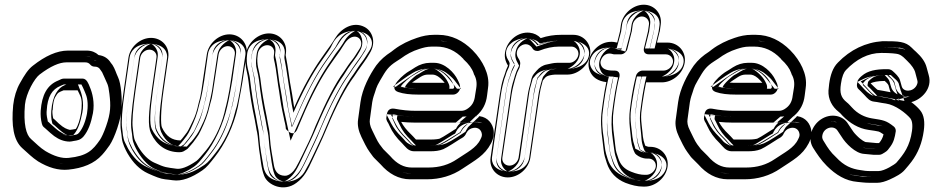

<svg xmlns="http://www.w3.org/2000/svg" viewBox="-20 -701 3971 816"><path d="M331 -367H252C248 -367 244 -366 241 -365L228 -359C180 -340 158 -297 153 -231C152 -212 153 -195 158 -175C161 -162 168 -160 174 -154L194 -136C216 -116 237 -105 258 -101C274 -98 280 -99 294 -102C307 -104 321 -105 335 -121C355 -145 367 -178 375 -220C383 -265 373 -306 361 -333C357 -343 349 -367 331 -367ZM310 -317C314 -308 318 -302 322 -292C336 -261 321 -179 302 -153C298 -152 280 -149 277 -149C265 -152 252 -156 230 -176L211 -194C209 -196 208 -196 206 -198C203 -212 202 -225 203 -232C203 -233 204 -233 204 -234C205 -262 210 -280 214 -287C227 -310 229 -308 250 -317ZM380 -418C394 -418 401 -414 407 -404L414 -394C418 -386 421 -379 424 -372C435 -345 440 -346 445 -302C451 -252 451 -222 431 -165C421 -136 411 -116 405 -107C374 -62 350 -38 272 -30C243 -27 210 -37 173 -59C149 -74 135 -90 112 -110C91 -128 79 -174 86 -256C91 -306 127 -368 148 -384C195 -420 233 -436 262 -436H342C352 -436 358 -433 364 -426C368 -421 375 -418 380 -418ZM399 -467C386 -479 369 -486 349 -486H269C222 -486 172 -463 120 -422C99 -406 84 -382 65 -348C50 -322 40 -289 36 -254C28 -168 37 -105 75 -71C100 -49 116 -32 142 -15C185 11 227 24 270 20C332 14 381 -6 414 -43C426 -56 436 -70 446 -84C467 -115 494 -192 497 -240C499 -280 495 -345 482 -372C473 -391 469 -408 458 -425L451 -434C440 -452 423 -464 399 -467ZM329 -342C332 -338 335 -331 338 -323C348 -300 358 -263 351 -225C344 -185 332 -156 316 -137C309 -129 306 -129 289 -126C274 -123 274 -123 262 -125C247 -128 230 -137 210 -155L190 -173C186 -177 183 -179 183 -179C183 -179 182 -180 182 -181C178 -199 177 -212 178 -229C182 -291 201 -321 237 -336L251 -342H252ZM326 -342 333 -328C338 -318 340 -311 344 -302C364 -257 346 -173 322 -139L317 -132L309 -129C301 -127 288 -124 278 -124H274L271 -125C258 -128 239 -135 214 -157L194 -175L189 -180L183 -185L182 -192C178 -209 177 -221 179 -236C181 -266 185 -286 193 -300C207 -325 223 -332 240 -340L245 -342ZM382 -443C376 -449 374 -452 368 -455C360 -459 350 -461 342 -461H262C224 -461 181 -442 132 -404C102 -381 67 -317 61 -259C53 -176 63 -119 95 -91C117 -72 133 -55 160 -37C200 -13 237 -1 274 -5C358 -14 393 -45 426 -93C435 -106 443 -127 454 -157C475 -217 475 -254 469 -305C464 -350 456 -359 447 -381C444 -389 441 -397 436 -406L435 -407L429 -417C424 -425 421 -429 414 -434C404 -441 390 -443 382 -443ZM396 -442C414 -439 422 -433 430 -421L437 -411C446 -398 449 -383 459 -361C468 -343 474 -279 472 -242C470 -201 442 -123 425 -98C416 -85 406 -72 395 -60C368 -29 325 -11 267 -5C231 -1 195 -13 155 -37C131 -53 118 -67 92 -90C64 -114 52 -166 60 -251C63 -283 74 -313 87 -336C106 -370 120 -390 136 -402C186 -441 231 -461 269 -461H349C363 -461 374 -456 382 -449L388 -444ZM311 -342H262L255 -339C227 -328 203 -295 198 -230C197 -212 197 -197 202 -178C203 -175 204 -174 204 -174C204 -174 207 -172 212 -168L232 -150C252 -132 269 -125 272 -124C273 -124 277 -125 280 -126C286 -127 290 -127 291 -127C292 -127 293 -129 295 -131C312 -151 322 -182 330 -223C338 -264 328 -303 317 -327C315 -332 314 -337 311 -342ZM344 -342H235L223 -337C207 -330 184 -318 171 -295C164 -283 161 -265 159 -235V-234C158 -224 158 -211 161 -195L162 -190L167 -185L172 -180L192 -162C217 -140 242 -131 257 -127L267 -124H279C301 -124 307 -127 322 -131L337 -135L343 -144C367 -178 383 -257 365 -298C361 -307 359 -314 354 -324ZM400 -441C388 -452 366 -461 342 -461H262C205 -461 159 -436 111 -399C80 -375 47 -313 41 -258C33 -175 42 -125 74 -97C96 -78 110 -61 139 -42C179 -17 226 1 280 -5C379 -16 416 -52 447 -98C455 -110 465 -130 475 -160C496 -219 495 -254 489 -304C484 -348 478 -353 468 -377C465 -385 462 -392 457 -401L456 -402L450 -412C443 -423 428 -436 400 -441ZM388 -443C392 -442 400 -441 409 -426L415 -416C424 -402 429 -386 439 -366C449 -346 454 -279 452 -241C449 -197 421 -119 403 -93C394 -80 384 -66 373 -54C346 -23 309 -10 261 -5C241 -3 214 -8 175 -32C153 -46 139 -61 113 -84C85 -108 73 -167 81 -252C84 -285 95 -316 108 -340C127 -374 143 -397 157 -408C208 -448 249 -461 269 -461H349C349 -461 354 -460 360 -454L370 -446Z M645 -456 625 -317C612 -224 607 -166 622 -134C646 -83 687 -54 743 -54C758 -54 763 -60 772 -65C776 -67 780 -71 782 -74C788 -81 794 -87 801 -96L814 -114C821 -123 827 -133 833 -146C850 -182 862 -209 873 -258L880 -284C884 -302 887 -325 892 -357L909 -470C912 -488 929 -505 948 -505C967 -505 981 -488 978 -470L961 -357C958 -334 953 -307 947 -278L941 -252C938 -242 936 -233 934 -223C918 -158 886 -99 855 -61C836 -38 822 -22 815 -17C776 10 748 19 729 16C687 10 683 12 635 -10C611 -21 587 -44 567 -78C563 -86 560 -92 555 -101C547 -116 547 -140 544 -159C541 -179 544 -234 556 -317L576 -456C579 -474 596 -490 615 -490C634 -490 648 -474 645 -456ZM526 -456 506 -317C494 -232 489 -176 494 -144C496 -133 497 -123 498 -112C501 -89 513 -65 522 -49C546 -8 574 20 609 36C640 50 662 59 681 61C693 62 704 64 714 65C752 71 795 54 840 23C858 11 872 -7 893 -34C934 -86 973 -163 991 -247L996 -274C1002 -305 1007 -332 1011 -357L1028 -470C1035 -516 1001 -555 955 -555C909 -555 866 -516 859 -470L842 -357C838 -326 834 -303 831 -288L824 -262C817 -229 809 -206 801 -190C795 -178 782 -149 775 -139L762 -122C754 -111 753 -111 747 -104C711 -105 686 -121 668 -160C663 -171 662 -226 675 -317L695 -456C702 -502 668 -540 622 -540C576 -540 533 -502 526 -456ZM669 -452C674 -485 649 -515 615 -515C583 -515 556 -491 551 -460L531 -321C519 -237 515 -182 519 -155C522 -138 521 -113 533 -90C538 -81 540 -75 544 -67L545 -66L546 -65C568 -28 594 -1 625 13C674 35 686 34 725 40C754 44 787 33 829 4C843 -5 855 -21 874 -45C907 -86 941 -148 958 -217C960 -226 962 -236 965 -245L966 -246L972 -273C978 -303 983 -329 986 -353L1002 -466C1007 -498 983 -530 948 -530C916 -530 888 -505 884 -474L868 -361C863 -329 859 -305 855 -289L849 -263C838 -214 828 -194 811 -157C806 -145 800 -136 794 -129L781 -111C775 -103 771 -98 764 -90L763 -89L762 -88L760 -86C746 -78 751 -79 743 -79C697 -79 664 -101 644 -144C634 -165 636 -220 649 -313ZM550 -452C555 -485 589 -515 622 -515C625 -515 628 -514 630 -514C656 -510 674 -489 670 -460L650 -321C637 -229 635 -173 646 -149C667 -104 701 -81 746 -79H758L765 -87C770 -92 773 -95 782 -107L795 -124C806 -139 818 -167 824 -179C833 -198 841 -224 848 -257L855 -283C859 -300 862 -322 867 -353L883 -466C888 -499 923 -530 955 -530C958 -530 961 -529 963 -529C989 -525 1007 -503 1003 -474L987 -361C984 -337 978 -309 972 -279L966 -252C948 -172 912 -98 873 -49C852 -22 839 -6 825 3C782 32 746 44 718 40C708 38 697 37 684 36C670 34 650 28 620 14C591 1 565 -24 543 -62C534 -77 525 -98 523 -115C522 -126 521 -137 519 -148C515 -174 518 -229 530 -313ZM690 -454 670 -315C657 -223 653 -165 665 -140C685 -96 715 -81 735 -79C735 -79 737 -81 739 -82L741 -83V-84L742 -85C749 -93 754 -98 760 -106L773 -123C779 -131 784 -141 790 -153C807 -190 817 -212 828 -261L835 -287C839 -304 843 -327 848 -359L864 -472C867 -492 884 -530 948 -530C1018 -530 1026 -486 1023 -468L1006 -355C1003 -331 998 -305 992 -275L986 -248C983 -237 980 -230 978 -220C961 -152 929 -92 896 -51C877 -27 866 -12 850 -1C815 23 784 39 744 41C735 41 726 41 717 40C681 35 656 32 607 10C570 -6 545 -34 524 -70V-71L523 -72C519 -80 517 -85 512 -94C501 -115 502 -139 499 -157C495 -181 499 -235 511 -319L531 -458C534 -479 553 -515 615 -515C683 -515 693 -473 690 -454ZM571 -454 551 -315C539 -231 534 -175 539 -146C541 -135 542 -124 543 -113C545 -94 556 -72 565 -57C588 -18 614 6 638 17C668 30 686 36 690 36C703 38 715 39 726 41C732 42 760 38 805 7C817 -1 831 -17 852 -44C891 -94 928 -168 946 -250L952 -277C958 -307 963 -335 967 -359L983 -472C988 -508 960 -529 955 -530C949 -529 910 -508 904 -468L887 -355C883 -324 879 -302 875 -285L869 -259C862 -226 853 -202 845 -184C839 -172 827 -144 817 -130L804 -112C796 -101 792 -98 787 -93L774 -78L744 -79C678 -81 644 -113 625 -153C615 -173 617 -226 630 -319L650 -458C656 -497 624 -515 622 -515C619 -515 577 -497 571 -454Z M1145 -474 1144 -466C1142 -454 1145 -446 1148 -432C1154 -405 1157 -369 1162 -339C1169 -300 1172 -265 1180 -229L1186 -201C1189 -183 1194 -172 1195 -153C1195 -153 1226 -113 1243 -151C1248 -162 1254 -178 1263 -198C1305 -298 1347 -375 1386 -430L1405 -457C1411 -466 1418 -475 1425 -485C1439 -505 1452 -535 1475 -543C1507 -554 1526 -522 1509 -495L1490 -465C1481 -450 1470 -439 1460 -424L1442 -397C1404 -345 1366 -270 1322 -168C1311 -140 1301 -117 1292 -98C1276 -66 1254 -17 1237 12C1229 26 1210 47 1190 46C1159 45 1148 24 1144 1C1137 -41 1130 -72 1127 -118C1125 -147 1123 -155 1118 -179L1113 -207C1101 -265 1093 -311 1086 -370C1082 -400 1069 -427 1075 -466L1076 -474C1079 -493 1097 -509 1116 -509C1135 -509 1148 -493 1145 -474ZM1026 -474 1025 -466C1022 -443 1023 -421 1028 -401C1032 -385 1034 -371 1036 -357C1043 -296 1050 -251 1063 -191L1068 -163C1070 -152 1071 -144 1073 -137C1076 -124 1079 -81 1081 -67C1088 -28 1089 12 1103 47C1118 86 1186 117 1240 76C1274 51 1288 21 1308 -22C1330 -70 1346 -101 1368 -154C1410 -254 1449 -327 1482 -372L1483 -373L1501 -400C1518 -425 1536 -447 1551 -474C1581 -522 1562 -569 1530 -586C1479 -613 1427 -577 1404 -538C1392 -518 1378 -499 1365 -481L1346 -454C1308 -400 1268 -330 1230 -243V-245C1225 -282 1219 -315 1212 -354C1207 -385 1203 -421 1197 -450C1195 -459 1194 -465 1194 -467L1195 -474C1202 -520 1169 -559 1123 -559C1077 -559 1033 -520 1026 -474ZM1170 -470 1169 -462C1168 -456 1169 -453 1172 -438C1179 -408 1182 -371 1187 -343C1194 -303 1198 -269 1205 -234L1211 -206V-205C1213 -191 1217 -182 1219 -163L1220 -162C1224 -172 1232 -188 1240 -208C1283 -309 1324 -387 1365 -444L1384 -471C1391 -480 1398 -490 1405 -500C1414 -513 1429 -555 1467 -567C1499 -577 1530 -561 1538 -533C1543 -516 1540 -498 1530 -482L1511 -452C1500 -435 1490 -423 1481 -410L1463 -383C1427 -333 1388 -259 1345 -158C1334 -130 1323 -106 1314 -87C1298 -55 1277 -7 1259 24C1250 40 1226 73 1189 71C1143 69 1124 33 1119 5C1112 -36 1105 -68 1102 -116C1100 -143 1098 -147 1093 -174L1088 -202C1076 -260 1069 -308 1062 -367C1059 -391 1043 -424 1050 -470L1052 -478C1057 -510 1084 -534 1116 -534C1150 -534 1175 -503 1170 -470ZM1051 -470 1050 -462C1047 -441 1048 -423 1052 -407C1056 -391 1059 -375 1061 -360C1068 -299 1074 -256 1087 -196L1092 -168C1094 -158 1096 -150 1098 -143C1103 -125 1104 -82 1106 -71C1113 -29 1115 9 1126 38C1134 58 1172 80 1209 65C1215 63 1219 60 1225 56C1253 35 1264 11 1285 -33C1307 -81 1323 -112 1345 -164C1387 -265 1427 -339 1462 -387L1480 -414C1498 -441 1516 -462 1529 -486H1530V-487C1553 -523 1537 -554 1518 -564C1485 -582 1445 -558 1425 -525C1412 -504 1397 -484 1385 -467L1366 -440C1329 -388 1291 -319 1253 -233L1222 -162L1205 -240V-241C1200 -277 1194 -311 1187 -350C1181 -383 1179 -418 1173 -444C1171 -454 1169 -460 1169 -465V-468L1171 -478C1175 -508 1156 -530 1130 -534H1123C1090 -534 1056 -504 1051 -470ZM1190 -472 1189 -464C1188 -455 1189 -449 1192 -435C1198 -406 1202 -370 1207 -341C1214 -301 1217 -267 1225 -232L1227 -222C1267 -313 1306 -386 1344 -439L1363 -466C1370 -475 1376 -485 1383 -495C1393 -509 1400 -548 1452 -565C1490 -577 1531 -565 1546 -550C1565 -532 1565 -508 1551 -487L1532 -457C1522 -441 1511 -429 1502 -415L1484 -388C1447 -338 1409 -264 1366 -162C1355 -134 1344 -111 1335 -92C1319 -60 1298 -11 1280 19C1275 28 1256 74 1186 71C1112 68 1102 23 1099 3C1092 -39 1085 -70 1082 -117C1080 -145 1078 -150 1073 -176L1068 -204C1056 -262 1049 -309 1042 -368C1039 -395 1024 -425 1030 -468L1031 -476C1034 -497 1053 -534 1116 -534C1185 -534 1193 -492 1190 -472ZM1071 -472 1070 -464C1067 -442 1067 -422 1072 -405C1076 -389 1079 -374 1081 -359C1088 -298 1095 -254 1108 -194L1113 -166C1115 -156 1116 -147 1118 -140C1122 -124 1124 -81 1126 -69C1133 -28 1135 10 1147 41C1156 65 1183 70 1185 70C1187 70 1194 69 1204 61C1231 41 1243 16 1264 -28C1286 -76 1303 -108 1325 -160C1367 -260 1407 -335 1441 -382L1458 -409C1476 -436 1494 -456 1508 -482C1534 -524 1511 -561 1498 -568C1495 -570 1494 -571 1493 -571C1486 -570 1460 -553 1446 -530C1434 -509 1419 -489 1406 -472L1388 -445C1351 -393 1312 -324 1274 -237L1215 -103L1185 -242C1180 -279 1174 -313 1167 -352C1162 -384 1159 -420 1153 -447C1151 -456 1149 -462 1149 -466V-467L1150 -476C1157 -522 1123 -534 1123 -534C1121 -534 1077 -516 1071 -472Z M1672 -310C1695 -302 1723 -299 1758 -299H1906C1921 -299 1933 -313 1935 -324V-326C1937 -341 1930 -351 1925 -362C1911 -392 1871 -434 1826 -434H1807C1786 -434 1764 -427 1745 -415C1730 -405 1720 -399 1718 -398C1701 -389 1623 -327 1672 -310ZM1731 -350C1743 -358 1748 -362 1767 -374C1778 -381 1788 -384 1799 -384H1818C1826 -384 1837 -381 1851 -369C1859 -362 1865 -355 1870 -349H1765C1752 -349 1741 -349 1731 -350ZM2004 -208C2031 -231 2046 -260 2050 -295L2054 -326C2059 -359 2052 -387 2040 -414C2029 -438 2012 -464 1988 -488C1948 -528 1899 -553 1843 -553H1824C1799 -553 1775 -548 1752 -540C1719 -529 1685 -513 1656 -491C1652 -488 1647 -484 1643 -481C1618 -465 1597 -447 1579 -423C1551 -383 1520 -325 1512 -267L1502 -194C1498 -169 1504 -144 1516 -119C1523 -104 1540 -69 1551 -55C1559 -45 1564 -36 1570 -30L1598 -2C1632 37 1674 61 1723 61H1794C1850 61 1902 46 1947 15C1999 -20 2040 -40 2067 -92C2077 -111 2082 -135 2076 -156C2068 -185 2044 -209 2004 -208ZM1938 -180H1933H1741C1723 -180 1704 -181 1685 -183C1694 -166 1707 -149 1727 -130C1733 -124 1739 -118 1745 -111L1748 -108H1813C1833 -108 1847 -111 1849 -112C1865 -119 1904 -146 1918 -154C1924 -166 1930 -172 1938 -180ZM1748 -230C1718 -230 1688 -233 1657 -239C1651 -240 1628 -243 1624 -215L1622 -201C1621 -196 1623 -190 1625 -186C1629 -179 1633 -173 1636 -165C1647 -140 1665 -115 1689 -92C1702 -79 1714 -58 1740 -58H1806C1829 -58 1847 -60 1864 -67C1882 -75 1921 -101 1937 -111C1944 -115 1955 -119 1961 -134C1967 -145 1973 -151 1983 -155C2007 -164 2023 -152 2027 -136C2030 -125 2027 -119 2022 -109C2005 -72 1964 -53 1923 -25C1888 -1 1848 11 1801 11H1730C1697 11 1667 -4 1638 -38C1632 -45 1622 -53 1609 -67C1604 -73 1600 -79 1593 -88C1583 -101 1569 -134 1562 -147C1552 -166 1550 -182 1552 -194L1562 -267C1564 -278 1566 -286 1568 -292C1579 -322 1576 -326 1596 -360C1621 -403 1630 -418 1666 -441C1672 -445 1677 -448 1683 -452C1707 -470 1733 -484 1762 -493C1778 -498 1794 -503 1816 -503H1835C1877 -503 1915 -487 1949 -451L1950 -449C1972 -429 1986 -410 1993 -390C1993 -389 1994 -387 1994 -386C2004 -369 2008 -350 2004 -326L1999 -295C1996 -267 1985 -250 1964 -237C1957 -233 1950 -230 1940 -230ZM1683 -333C1693 -349 1724 -374 1730 -377C1734 -379 1742 -384 1758 -394C1774 -404 1791 -409 1807 -409H1826C1856 -409 1892 -375 1903 -351C1909 -337 1911 -335 1910 -330V-328C1909 -326 1906 -324 1906 -324H1758C1726 -324 1700 -328 1683 -333ZM1729 -326C1740 -325 1752 -324 1765 -324H1922L1890 -364C1884 -372 1876 -380 1867 -388C1850 -402 1834 -409 1818 -409H1799C1783 -409 1768 -404 1754 -395C1736 -383 1729 -380 1717 -371L1662 -332ZM2004 -183C2032 -184 2047 -168 2052 -149C2055 -136 2052 -118 2044 -103C2021 -59 1988 -42 1933 -5C1892 23 1845 36 1794 36H1723C1683 36 1647 17 1617 -18L1616 -19C1609 -26 1601 -35 1588 -48C1585 -51 1580 -59 1571 -70C1564 -80 1544 -116 1538 -130C1528 -152 1524 -171 1527 -190L1537 -263C1544 -315 1574 -371 1600 -408C1617 -430 1633 -446 1656 -460C1661 -463 1666 -467 1671 -471C1698 -491 1729 -506 1760 -517C1781 -524 1802 -528 1824 -528H1843C1892 -528 1933 -507 1970 -470C1992 -448 2007 -425 2017 -403C2028 -380 2033 -357 2029 -330L2025 -299C2021 -268 2009 -246 1987 -227L1933 -181ZM1937 -205H1933H1741C1724 -205 1706 -206 1688 -208L1642 -213L1663 -172C1673 -152 1689 -132 1710 -112C1716 -106 1720 -101 1726 -94C1730 -90 1734 -86 1737 -85L1742 -83H1813C1836 -83 1849 -84 1859 -89C1879 -98 1918 -125 1931 -133L1937 -136L1940 -142C1946 -152 1948 -155 1955 -162L2003 -208ZM1748 -205H1940C1954 -205 1967 -208 1977 -215C2004 -232 2020 -258 2024 -292L2029 -322C2033 -351 2028 -377 2016 -399C2007 -425 1991 -446 1967 -468C1928 -509 1884 -528 1835 -528H1816C1791 -528 1771 -522 1754 -517C1722 -507 1694 -492 1668 -472C1663 -468 1657 -465 1652 -462C1613 -437 1599 -414 1575 -372C1555 -336 1553 -327 1544 -300C1541 -292 1540 -283 1538 -271L1527 -198C1525 -181 1526 -159 1539 -135C1546 -123 1560 -90 1573 -73C1580 -65 1584 -58 1589 -52L1590 -50L1591 -49C1605 -35 1615 -26 1619 -21C1652 17 1689 36 1730 36H1801C1853 36 1898 22 1937 -4C1976 -30 2023 -51 2045 -98C2049 -106 2056 -123 2051 -143C2043 -172 2011 -193 1974 -178C1959 -172 1947 -161 1939 -146V-145L1938 -144C1936 -138 1934 -138 1924 -132C1907 -122 1867 -96 1853 -90C1842 -85 1829 -83 1806 -83H1740C1729 -83 1725 -91 1707 -110C1684 -132 1667 -153 1658 -174C1654 -182 1651 -191 1647 -198L1649 -211C1649 -213 1650 -215 1650 -215H1652C1684 -208 1717 -205 1748 -205ZM1701 -330C1713 -327 1732 -324 1758 -324H1889C1889 -325 1890 -326 1890 -326V-328C1891 -338 1888 -343 1882 -355C1870 -380 1835 -407 1825 -409H1807C1804 -409 1793 -407 1778 -398C1762 -388 1755 -384 1749 -381C1743 -377 1704 -344 1701 -330ZM1724 -326 1650 -333 1696 -366C1708 -375 1716 -380 1734 -391C1750 -401 1771 -409 1799 -409H1818C1852 -409 1873 -396 1889 -382C1898 -374 1906 -367 1912 -359L1939 -324H1765C1750 -324 1737 -325 1724 -326ZM2006 -183C2006 -183 2024 -180 2032 -152C2036 -136 2031 -115 2023 -99C1999 -53 1968 -38 1913 -1C1874 26 1834 36 1794 36H1723C1703 36 1671 25 1639 -12L1638 -13L1637 -14L1609 -42C1606 -45 1601 -53 1592 -64C1584 -74 1566 -111 1559 -125C1548 -148 1544 -170 1547 -192L1557 -265C1565 -320 1595 -376 1621 -413C1638 -435 1655 -451 1677 -465C1682 -469 1687 -472 1692 -476C1718 -495 1748 -509 1776 -519C1794 -525 1809 -528 1824 -528H1843C1873 -528 1910 -514 1948 -476C1970 -454 1986 -431 1997 -408C2008 -384 2013 -358 2009 -328L2005 -297C2001 -264 1987 -240 1966 -222L1917 -180ZM1935 -205 2019 -208 1977 -168C1970 -162 1967 -158 1961 -147L1958 -141L1952 -137C1939 -129 1902 -103 1877 -92C1858 -84 1841 -83 1813 -83H1731L1719 -89C1713 -92 1708 -96 1704 -100C1698 -107 1694 -112 1688 -118C1667 -138 1652 -158 1642 -177L1622 -216L1694 -208C1710 -206 1726 -205 1741 -205H1933ZM1748 -205H1940C1951 -205 1964 -206 1974 -209C1984 -212 1992 -216 1998 -220C2028 -238 2040 -262 2044 -293L2049 -324C2053 -351 2049 -374 2037 -394V-395C2028 -419 2013 -440 1989 -462C1951 -502 1902 -528 1835 -528H1816C1782 -528 1758 -521 1740 -515C1705 -504 1674 -487 1647 -467C1642 -463 1637 -460 1632 -457C1591 -431 1578 -410 1554 -368C1534 -333 1534 -325 1524 -297C1522 -290 1520 -281 1518 -269L1507 -196C1506 -187 1506 -176 1509 -164C1511 -156 1513 -148 1518 -139C1525 -126 1538 -95 1551 -78C1558 -70 1563 -63 1568 -57L1569 -56L1570 -55C1584 -41 1593 -32 1597 -27C1628 9 1669 36 1730 36H1801C1864 36 1917 19 1958 -9C1996 -35 2044 -58 2065 -102C2069 -111 2076 -124 2072 -140C2070 -149 2064 -158 2054 -166C2035 -182 1991 -188 1957 -175C1936 -167 1925 -155 1918 -141C1914 -131 1915 -134 1904 -128C1887 -118 1845 -90 1835 -86C1830 -84 1827 -83 1806 -83H1748C1743 -87 1737 -94 1728 -104C1705 -126 1689 -147 1679 -170C1675 -178 1671 -187 1667 -194V-199L1669 -211C1697 -207 1721 -205 1748 -205Z M2438 -468C2435 -450 2418 -434 2400 -434H2347C2333 -434 2319 -430 2304 -427C2287 -424 2272 -414 2261 -401C2252 -390 2244 -385 2239 -367L2235 -350C2231 -334 2226 -319 2223 -298L2184 -31C2181 -13 2164 3 2145 3C2126 3 2112 -13 2115 -31L2154 -298C2159 -330 2163 -339 2168 -360L2173 -377C2176 -388 2180 -398 2186 -409C2188 -412 2189 -415 2189 -418L2191 -430C2192 -439 2186 -449 2182 -455C2172 -471 2175 -492 2192 -505C2212 -520 2233 -513 2244 -494C2250 -485 2263 -482 2273 -486C2301 -497 2328 -503 2356 -503H2409C2427 -503 2441 -486 2438 -468ZM2138 53C2184 53 2227 15 2234 -31L2273 -298C2276 -319 2279 -329 2283 -344L2287 -359C2290 -363 2292 -365 2297 -371C2306 -381 2326 -383 2339 -384H2392C2437 -384 2481 -423 2488 -468C2495 -513 2462 -553 2417 -553H2364C2335 -553 2308 -549 2278 -539C2266 -552 2250 -560 2231 -562C2182 -567 2139 -530 2128 -486C2122 -461 2127 -442 2139 -422C2133 -410 2129 -399 2125 -385L2119 -368C2112 -346 2109 -329 2104 -298L2065 -31C2058 15 2092 53 2138 53ZM2463 -464C2459 -433 2431 -409 2400 -409H2347C2338 -409 2325 -406 2308 -403C2298 -401 2289 -394 2280 -384C2268 -370 2266 -372 2263 -361L2259 -344C2255 -328 2251 -313 2248 -294L2209 -27C2204 4 2177 28 2145 28C2111 28 2086 -2 2091 -35L2129 -302C2134 -335 2138 -348 2143 -367H2144L2149 -384C2153 -397 2156 -407 2164 -421C2164 -421 2165 -421 2165 -422L2166 -432C2165 -434 2163 -437 2160 -442C2143 -470 2150 -505 2177 -525C2209 -549 2245 -537 2264 -509C2294 -521 2325 -528 2356 -528H2409C2444 -528 2468 -496 2463 -464ZM2138 28C2171 28 2205 -2 2210 -35L2248 -302C2251 -324 2255 -336 2259 -350L2264 -371L2268 -375C2271 -379 2273 -382 2278 -388C2297 -410 2326 -408 2337 -409H2338H2392C2424 -409 2459 -439 2464 -472C2468 -501 2450 -524 2424 -528H2417H2364C2338 -528 2314 -524 2286 -515L2270 -510L2259 -522C2251 -531 2241 -536 2229 -537C2194 -541 2160 -514 2152 -481C2148 -463 2151 -451 2161 -435L2168 -423L2162 -410C2156 -399 2153 -391 2149 -378L2143 -361C2136 -340 2133 -325 2129 -294L2090 -27C2086 2 2104 24 2130 28ZM2483 -466C2480 -447 2467 -426 2435 -415C2426 -412 2414 -409 2400 -409H2347C2346 -409 2338 -408 2318 -404C2316 -403 2308 -398 2301 -390C2289 -376 2288 -377 2284 -363L2279 -346C2275 -330 2271 -316 2268 -296L2229 -29C2226 -8 2207 28 2145 28C2077 28 2068 -14 2071 -33L2109 -300C2114 -333 2118 -343 2123 -364L2129 -381C2132 -393 2137 -404 2143 -416C2143 -417 2144 -419 2144 -420L2146 -432C2146 -433 2144 -440 2139 -447C2125 -470 2127 -499 2156 -520C2162 -525 2170 -529 2181 -533C2204 -541 2234 -539 2253 -531C2264 -527 2270 -521 2275 -516C2300 -523 2328 -528 2356 -528H2409C2428 -528 2443 -523 2453 -518C2480 -504 2486 -484 2483 -466ZM2138 28C2141 28 2184 10 2190 -33L2228 -300C2231 -321 2235 -334 2239 -348L2244 -366L2246 -369C2249 -373 2252 -376 2257 -382C2263 -389 2271 -394 2280 -398C2302 -407 2325 -408 2333 -409H2336H2392C2395 -409 2438 -428 2444 -470C2449 -505 2421 -527 2416 -528H2364C2344 -528 2326 -525 2301 -517L2260 -503L2238 -527C2232 -534 2224 -538 2223 -538C2222 -538 2182 -526 2172 -483C2167 -462 2172 -447 2182 -430L2186 -422L2183 -415C2177 -404 2173 -394 2169 -381L2164 -364C2157 -342 2153 -327 2149 -296L2110 -29C2104 10 2136 28 2138 28Z M2708 -631C2727 -631 2741 -614 2738 -596L2734 -568L2717 -497C2714 -486 2717 -470 2738 -470H2810C2828 -470 2843 -454 2840 -435C2837 -416 2818 -401 2800 -401H2711C2698 -401 2686 -390 2683 -379C2675 -348 2667 -310 2661 -265L2657 -235C2654 -211 2654 -185 2657 -157C2663 -109 2660 -99 2672 -64L2676 -55C2678 -50 2680 -47 2684 -44C2695 -35 2711 -27 2730 -27H2737C2755 -27 2770 -11 2767 8C2764 27 2745 42 2727 42H2720C2704 42 2685 38 2663 29C2634 18 2617 0 2608 -28C2605 -37 2602 -45 2600 -52C2596 -62 2593 -104 2591 -116C2584 -162 2583 -201 2588 -235L2592 -265C2599 -315 2606 -351 2612 -372C2615 -382 2615 -401 2592 -401H2586C2552 -401 2539 -411 2534 -425C2531 -434 2531 -440 2536 -450C2544 -467 2561 -479 2585 -471C2587 -470 2591 -470 2593 -470H2618C2631 -470 2643 -481 2646 -492L2664 -564C2664 -565 2665 -566 2665 -567L2669 -596C2672 -614 2689 -631 2708 -631ZM2817 8C2824 -38 2790 -77 2744 -77H2737C2735 -77 2725 -80 2722 -82C2710 -115 2713 -124 2707 -170C2704 -194 2704 -216 2707 -235L2711 -265C2716 -298 2721 -327 2726 -351H2793C2839 -351 2883 -389 2890 -435C2897 -481 2863 -520 2817 -520H2772L2783 -565C2783 -566 2784 -566 2784 -567L2788 -596C2795 -642 2762 -681 2716 -681C2670 -681 2626 -642 2619 -596L2615 -568L2603 -520C2585 -525 2561 -525 2540 -515C2503 -498 2468 -449 2486 -401C2497 -372 2522 -356 2557 -352C2552 -330 2547 -300 2542 -265L2538 -235C2532 -195 2534 -150 2541 -101C2542 -93 2543 -81 2545 -67C2548 -40 2552 -30 2559 -8C2572 32 2599 60 2638 76C2664 86 2689 92 2713 92H2720C2766 92 2810 54 2817 8ZM2708 -656C2676 -656 2648 -631 2644 -600L2640 -570L2622 -498C2622 -497 2619 -495 2618 -495H2593C2554 -508 2525 -486 2513 -461C2506 -447 2504 -431 2510 -416C2520 -389 2548 -376 2586 -376H2587C2580 -351 2574 -317 2567 -269L2563 -239C2558 -202 2559 -159 2566 -112C2568 -101 2570 -62 2576 -44C2578 -37 2581 -30 2584 -21C2595 14 2618 39 2653 53C2677 63 2700 67 2720 67H2727C2758 67 2787 43 2792 11C2797 -23 2770 -52 2737 -52H2730C2718 -52 2708 -57 2701 -63L2699 -64V-65L2696 -72C2685 -103 2688 -110 2682 -161C2679 -187 2679 -210 2682 -231L2686 -261C2692 -305 2699 -343 2707 -373C2707 -374 2710 -376 2711 -376H2800C2831 -376 2860 -400 2865 -432C2870 -466 2843 -495 2810 -495H2742L2758 -563L2763 -592C2768 -624 2743 -656 2708 -656ZM2792 4C2787 37 2753 67 2720 67H2713C2693 67 2671 62 2647 53C2614 40 2593 18 2583 -15C2576 -38 2573 -45 2570 -70C2568 -85 2566 -96 2565 -105C2558 -152 2558 -194 2563 -231L2567 -261C2572 -296 2577 -325 2582 -347L2587 -374L2560 -377C2531 -381 2517 -391 2510 -410C2498 -441 2521 -480 2550 -493C2565 -500 2583 -500 2596 -496L2620 -489L2639 -563L2644 -592C2649 -625 2684 -656 2716 -656C2719 -656 2721 -655 2723 -655C2749 -651 2767 -629 2763 -600L2759 -571L2741 -495H2817C2820 -495 2822 -494 2824 -494C2851 -490 2869 -468 2865 -439C2860 -406 2826 -376 2793 -376H2706L2702 -356C2696 -331 2691 -302 2686 -269L2682 -239C2679 -218 2679 -193 2682 -167C2687 -124 2685 -110 2698 -74L2701 -65L2710 -60C2718 -56 2724 -53 2735 -52H2736H2744H2751C2778 -48 2796 -25 2792 4ZM2708 -656C2778 -656 2786 -612 2783 -594L2779 -566L2762 -495H2810C2828 -495 2844 -490 2854 -485C2881 -472 2888 -453 2885 -434C2882 -414 2868 -393 2836 -382C2827 -379 2814 -376 2800 -376H2728L2727 -375C2719 -344 2712 -307 2706 -263L2702 -233C2701 -226 2700 -219 2700 -212C2699 -195 2700 -178 2702 -159C2708 -109 2704 -102 2716 -69L2720 -60L2721 -59L2722 -57C2726 -54 2729 -53 2731 -52H2737C2756 -52 2772 -47 2782 -42C2807 -29 2815 -10 2812 9C2809 30 2789 67 2727 67H2720C2691 67 2663 61 2636 50C2595 34 2573 7 2563 -24C2560 -33 2558 -40 2556 -47C2551 -62 2548 -101 2546 -113C2540 -149 2538 -182 2540 -212C2541 -221 2542 -229 2543 -237L2547 -267C2554 -317 2562 -354 2568 -376V-377C2552 -378 2533 -382 2520 -388C2501 -397 2494 -409 2490 -419C2485 -431 2486 -445 2492 -457C2498 -469 2508 -484 2533 -493C2552 -500 2578 -501 2601 -495V-496L2620 -568V-569L2624 -598C2627 -618 2644 -656 2708 -656ZM2772 6C2777 -32 2747 -52 2744 -52H2733H2730C2703 -54 2702 -58 2691 -64L2680 -69L2678 -77C2666 -112 2668 -125 2662 -169C2659 -194 2659 -217 2662 -237L2666 -267C2671 -300 2677 -329 2682 -354L2687 -376H2793C2795 -376 2839 -394 2845 -437C2851 -475 2820 -495 2817 -495H2721L2739 -568V-569L2743 -598C2748 -634 2721 -655 2716 -656C2710 -655 2670 -634 2664 -594L2660 -566L2638 -482L2582 -498C2580 -499 2577 -500 2569 -496C2549 -487 2515 -447 2530 -407C2539 -383 2553 -379 2567 -377L2607 -372L2602 -349C2597 -327 2592 -298 2587 -263L2583 -233C2577 -194 2578 -152 2585 -104C2586 -95 2588 -83 2590 -68C2593 -42 2597 -35 2604 -12C2615 24 2639 46 2664 56C2685 65 2702 67 2713 67H2720C2722 67 2766 49 2772 6Z M3022 -310C3045 -302 3073 -299 3108 -299H3256C3271 -299 3283 -313 3285 -324V-326C3287 -341 3280 -351 3275 -362C3261 -392 3221 -434 3176 -434H3157C3136 -434 3114 -427 3095 -415C3080 -405 3070 -399 3068 -398C3051 -389 2973 -327 3022 -310ZM3081 -350C3093 -358 3098 -362 3117 -374C3128 -381 3138 -384 3149 -384H3168C3176 -384 3187 -381 3201 -369C3209 -362 3215 -355 3220 -349H3115C3102 -349 3091 -349 3081 -350ZM3354 -208C3381 -231 3396 -260 3400 -295L3404 -326C3409 -359 3402 -387 3390 -414C3379 -438 3362 -464 3338 -488C3298 -528 3249 -553 3193 -553H3174C3149 -553 3125 -548 3102 -540C3069 -529 3035 -513 3006 -491C3002 -488 2997 -484 2993 -481C2968 -465 2947 -447 2929 -423C2901 -383 2870 -325 2862 -267L2852 -194C2848 -169 2854 -144 2866 -119C2873 -104 2890 -69 2901 -55C2909 -45 2914 -36 2920 -30L2948 -2C2982 37 3024 61 3073 61H3144C3200 61 3252 46 3297 15C3349 -20 3390 -40 3417 -92C3427 -111 3432 -135 3426 -156C3418 -185 3394 -209 3354 -208ZM3288 -180H3283H3091C3073 -180 3054 -181 3035 -183C3044 -166 3057 -149 3077 -130C3083 -124 3089 -118 3095 -111L3098 -108H3163C3183 -108 3197 -111 3199 -112C3215 -119 3254 -146 3268 -154C3274 -166 3280 -172 3288 -180ZM3098 -230C3068 -230 3038 -233 3007 -239C3001 -240 2978 -243 2974 -215L2972 -201C2971 -196 2973 -190 2975 -186C2979 -179 2983 -173 2986 -165C2997 -140 3015 -115 3039 -92C3052 -79 3064 -58 3090 -58H3156C3179 -58 3197 -60 3214 -67C3232 -75 3271 -101 3287 -111C3294 -115 3305 -119 3311 -134C3317 -145 3323 -151 3333 -155C3357 -164 3373 -152 3377 -136C3380 -125 3377 -119 3372 -109C3355 -72 3314 -53 3273 -25C3238 -1 3198 11 3151 11H3080C3047 11 3017 -4 2988 -38C2982 -45 2972 -53 2959 -67C2954 -73 2950 -79 2943 -88C2933 -101 2919 -134 2912 -147C2902 -166 2900 -182 2902 -194L2912 -267C2914 -278 2916 -286 2918 -292C2929 -322 2926 -326 2946 -360C2971 -403 2980 -418 3016 -441C3022 -445 3027 -448 3033 -452C3057 -470 3083 -484 3112 -493C3128 -498 3144 -503 3166 -503H3185C3227 -503 3265 -487 3299 -451L3300 -449C3322 -429 3336 -410 3343 -390C3343 -389 3344 -387 3344 -386C3354 -369 3358 -350 3354 -326L3349 -295C3346 -267 3335 -250 3314 -237C3307 -233 3300 -230 3290 -230ZM3033 -333C3043 -349 3074 -374 3080 -377C3084 -379 3092 -384 3108 -394C3124 -404 3141 -409 3157 -409H3176C3206 -409 3242 -375 3253 -351C3259 -337 3261 -335 3260 -330V-328C3259 -326 3256 -324 3256 -324H3108C3076 -324 3050 -328 3033 -333ZM3079 -326C3090 -325 3102 -324 3115 -324H3272L3240 -364C3234 -372 3226 -380 3217 -388C3200 -402 3184 -409 3168 -409H3149C3133 -409 3118 -404 3104 -395C3086 -383 3079 -380 3067 -371L3012 -332ZM3354 -183C3382 -184 3397 -168 3402 -149C3405 -136 3402 -118 3394 -103C3371 -59 3338 -42 3283 -5C3242 23 3195 36 3144 36H3073C3033 36 2997 17 2967 -18L2966 -19C2959 -26 2951 -35 2938 -48C2935 -51 2930 -59 2921 -70C2914 -80 2894 -116 2888 -130C2878 -152 2874 -171 2877 -190L2887 -263C2894 -315 2924 -371 2950 -408C2967 -430 2983 -446 3006 -460C3011 -463 3016 -467 3021 -471C3048 -491 3079 -506 3110 -517C3131 -524 3152 -528 3174 -528H3193C3242 -528 3283 -507 3320 -470C3342 -448 3357 -425 3367 -403C3378 -380 3383 -357 3379 -330L3375 -299C3371 -268 3359 -246 3337 -227L3283 -181ZM3287 -205H3283H3091C3074 -205 3056 -206 3038 -208L2992 -213L3013 -172C3023 -152 3039 -132 3060 -112C3066 -106 3070 -101 3076 -94C3080 -90 3084 -86 3087 -85L3092 -83H3163C3186 -83 3199 -84 3209 -89C3229 -98 3268 -125 3281 -133L3287 -136L3290 -142C3296 -152 3298 -155 3305 -162L3353 -208ZM3098 -205H3290C3304 -205 3317 -208 3327 -215C3354 -232 3370 -258 3374 -292L3379 -322C3383 -351 3378 -377 3366 -399C3357 -425 3341 -446 3317 -468C3278 -509 3234 -528 3185 -528H3166C3141 -528 3121 -522 3104 -517C3072 -507 3044 -492 3018 -472C3013 -468 3007 -465 3002 -462C2963 -437 2949 -414 2925 -372C2905 -336 2903 -327 2894 -300C2891 -292 2890 -283 2888 -271L2877 -198C2875 -181 2876 -159 2889 -135C2896 -123 2910 -90 2923 -73C2930 -65 2934 -58 2939 -52L2940 -50L2941 -49C2955 -35 2965 -26 2969 -21C3002 17 3039 36 3080 36H3151C3203 36 3248 22 3287 -4C3326 -30 3373 -51 3395 -98C3399 -106 3406 -123 3401 -143C3393 -172 3361 -193 3324 -178C3309 -172 3297 -161 3289 -146V-145L3288 -144C3286 -138 3284 -138 3274 -132C3257 -122 3217 -96 3203 -90C3192 -85 3179 -83 3156 -83H3090C3079 -83 3075 -91 3057 -110C3034 -132 3017 -153 3008 -174C3004 -182 3001 -191 2997 -198L2999 -211C2999 -213 3000 -215 3000 -215H3002C3034 -208 3067 -205 3098 -205ZM3051 -330C3063 -327 3082 -324 3108 -324H3239C3239 -325 3240 -326 3240 -326V-328C3241 -338 3238 -343 3232 -355C3220 -380 3185 -407 3175 -409H3157C3154 -409 3143 -407 3128 -398C3112 -388 3105 -384 3099 -381C3093 -377 3054 -344 3051 -330ZM3074 -326 3000 -333 3046 -366C3058 -375 3066 -380 3084 -391C3100 -401 3121 -409 3149 -409H3168C3202 -409 3223 -396 3239 -382C3248 -374 3256 -367 3262 -359L3289 -324H3115C3100 -324 3087 -325 3074 -326ZM3356 -183C3356 -183 3374 -180 3382 -152C3386 -136 3381 -115 3373 -99C3349 -53 3318 -38 3263 -1C3224 26 3184 36 3144 36H3073C3053 36 3021 25 2989 -12L2988 -13L2987 -14L2959 -42C2956 -45 2951 -53 2942 -64C2934 -74 2916 -111 2909 -125C2898 -148 2894 -170 2897 -192L2907 -265C2915 -320 2945 -376 2971 -413C2988 -435 3005 -451 3027 -465C3032 -469 3037 -472 3042 -476C3068 -495 3098 -509 3126 -519C3144 -525 3159 -528 3174 -528H3193C3223 -528 3260 -514 3298 -476C3320 -454 3336 -431 3347 -408C3358 -384 3363 -358 3359 -328L3355 -297C3351 -264 3337 -240 3316 -222L3267 -180ZM3285 -205 3369 -208 3327 -168C3320 -162 3317 -158 3311 -147L3308 -141L3302 -137C3289 -129 3252 -103 3227 -92C3208 -84 3191 -83 3163 -83H3081L3069 -89C3063 -92 3058 -96 3054 -100C3048 -107 3044 -112 3038 -118C3017 -138 3002 -158 2992 -177L2972 -216L3044 -208C3060 -206 3076 -205 3091 -205H3283ZM3098 -205H3290C3301 -205 3314 -206 3324 -209C3334 -212 3342 -216 3348 -220C3378 -238 3390 -262 3394 -293L3399 -324C3403 -351 3399 -374 3387 -394V-395C3378 -419 3363 -440 3339 -462C3301 -502 3252 -528 3185 -528H3166C3132 -528 3108 -521 3090 -515C3055 -504 3024 -487 2997 -467C2992 -463 2987 -460 2982 -457C2941 -431 2928 -410 2904 -368C2884 -333 2884 -325 2874 -297C2872 -290 2870 -281 2868 -269L2857 -196C2856 -187 2856 -176 2859 -164C2861 -156 2863 -148 2868 -139C2875 -126 2888 -95 2901 -78C2908 -70 2913 -63 2918 -57L2919 -56L2920 -55C2934 -41 2943 -32 2947 -27C2978 9 3019 36 3080 36H3151C3214 36 3267 19 3308 -9C3346 -35 3394 -58 3415 -102C3419 -111 3426 -124 3422 -140C3420 -149 3414 -158 3404 -166C3385 -182 3341 -188 3307 -175C3286 -167 3275 -155 3268 -141C3264 -131 3265 -134 3254 -128C3237 -118 3195 -90 3185 -86C3180 -84 3177 -83 3156 -83H3098C3093 -87 3087 -94 3078 -104C3055 -126 3039 -147 3029 -170C3025 -178 3021 -187 3017 -194V-199L3019 -211C3047 -207 3071 -205 3098 -205Z M3765 -309C3764 -311 3763 -315 3762 -317L3756 -339C3754 -344 3744 -354 3740 -357C3710 -357 3690 -352 3680 -347C3687 -340 3705 -322 3710 -319C3731 -316 3731 -315 3765 -309ZM3853 -267C3897 -278 3944 -325 3927 -382L3918 -415C3912 -438 3897 -459 3873 -481C3868 -485 3862 -491 3855 -498C3828 -525 3800 -526 3733 -526H3731C3659 -521 3594 -490 3541 -435C3519 -413 3509 -381 3504 -345C3503 -335 3502 -325 3501 -316C3499 -279 3517 -247 3544 -226C3554 -218 3555 -215 3560 -210C3592 -177 3629 -155 3671 -149C3692 -146 3706 -144 3714 -142C3716 -142 3723 -138 3735 -130C3732 -115 3724 -102 3716 -93H3705L3662 -97H3660C3658 -97 3642 -103 3619 -127C3609 -137 3604 -145 3600 -151L3584 -175C3564 -209 3512 -223 3468 -193C3430 -167 3411 -114 3435 -74C3452 -47 3469 -21 3494 4C3532 42 3574 68 3624 72L3643 74C3653 75 3664 76 3679 76H3707C3725 76 3743 70 3761 62C3787 50 3811 38 3826 20C3837 8 3846 -4 3854 -14C3882 -51 3899 -94 3906 -145C3911 -181 3908 -212 3890 -233C3880 -245 3868 -256 3853 -267ZM3652 -47 3694 -43H3696H3716C3726 -43 3733 -49 3740 -53C3752 -60 3756 -67 3764 -78C3778 -97 3783 -116 3787 -143C3788 -151 3784 -159 3779 -163C3746 -189 3736 -190 3685 -198C3655 -203 3625 -217 3600 -245C3593 -252 3588 -259 3579 -266C3554 -286 3548 -306 3554 -345C3558 -376 3567 -395 3575 -403C3619 -449 3669 -476 3726 -476C3766 -476 3790 -473 3797 -471C3816 -465 3824 -453 3835 -443C3856 -423 3866 -406 3869 -396L3878 -362C3881 -352 3880 -347 3875 -337C3859 -309 3818 -309 3812 -335L3805 -360C3801 -375 3784 -390 3774 -399C3764 -408 3755 -407 3747 -407C3704 -407 3668 -401 3642 -378C3635 -372 3625 -363 3624 -353L3622 -342C3621 -334 3624 -326 3629 -322C3632 -319 3642 -310 3654 -297C3667 -283 3676 -271 3695 -269C3714 -267 3715 -265 3745 -261C3786 -255 3830 -220 3849 -198C3855 -190 3860 -175 3856 -145C3847 -80 3822 -47 3790 -10C3784 -3 3739 26 3714 26H3686C3673 26 3663 26 3657 25L3637 22C3600 17 3567 4 3533 -33L3532 -34C3511 -53 3497 -74 3484 -96L3479 -104C3474 -112 3473 -120 3476 -130C3484 -160 3525 -170 3540 -145L3556 -121C3574 -91 3616 -49 3652 -47ZM3788 -318C3787 -319 3787 -321 3787 -323L3780 -347L3779 -349C3772 -365 3761 -371 3757 -375L3750 -382H3740C3707 -382 3685 -378 3669 -370L3638 -355L3662 -330C3669 -322 3683 -305 3696 -297L3701 -294H3706C3726 -292 3726 -291 3760 -285L3803 -277ZM3838 -247C3852 -237 3863 -227 3871 -217C3882 -204 3886 -182 3881 -149C3874 -102 3859 -62 3834 -29C3825 -18 3818 -9 3807 3C3796 16 3776 28 3751 40C3734 48 3720 51 3707 51H3679C3665 51 3654 51 3646 50L3627 47H3626C3584 44 3547 22 3512 -14C3489 -38 3472 -61 3456 -87C3441 -112 3452 -152 3482 -172C3516 -195 3551 -182 3563 -162L3578 -138C3584 -128 3591 -121 3601 -110C3626 -83 3641 -74 3659 -72C3677 -70 3687 -69 3702 -68H3703H3726L3734 -76C3742 -85 3750 -96 3755 -110C3757 -115 3758 -121 3759 -126L3762 -141L3749 -150C3736 -160 3729 -164 3720 -166C3711 -168 3696 -171 3675 -174C3648 -178 3624 -188 3601 -206C3593 -212 3585 -219 3578 -227C3576 -229 3572 -236 3560 -245C3538 -262 3524 -287 3526 -314C3527 -323 3527 -332 3528 -341C3533 -375 3543 -400 3559 -417C3609 -469 3668 -496 3733 -501C3803 -501 3819 -500 3838 -481L3856 -463C3878 -442 3890 -425 3894 -409L3903 -375C3914 -336 3882 -299 3847 -291L3795 -278ZM3653 -72C3633 -73 3594 -107 3577 -134L3563 -156C3552 -174 3544 -177 3531 -181C3499 -191 3462 -173 3452 -137C3448 -122 3450 -105 3458 -91L3462 -83C3475 -61 3492 -38 3515 -16C3554 26 3592 42 3634 47L3653 49C3661 50 3672 51 3686 51H3714C3753 51 3796 22 3809 7C3842 -31 3871 -71 3881 -141C3886 -174 3882 -198 3868 -214C3846 -239 3800 -277 3749 -285C3721 -289 3720 -292 3698 -294C3690 -295 3687 -298 3672 -314C3660 -327 3652 -336 3647 -340L3649 -349C3650 -350 3653 -354 3658 -359C3677 -376 3706 -382 3747 -382C3757 -382 3755 -383 3757 -381C3767 -371 3780 -357 3781 -353L3787 -329C3790 -315 3800 -304 3811 -298C3839 -282 3879 -292 3897 -324C3901 -331 3904 -339 3905 -348C3906 -356 3904 -364 3902 -369L3894 -402C3889 -420 3875 -440 3852 -461C3845 -468 3831 -487 3804 -495C3790 -499 3767 -501 3726 -501C3661 -501 3604 -469 3557 -420C3543 -406 3534 -383 3529 -349C3523 -305 3532 -272 3564 -247C3571 -242 3575 -237 3582 -229C3611 -197 3646 -179 3682 -174C3734 -166 3733 -168 3762 -145C3758 -119 3755 -107 3744 -93C3735 -81 3734 -78 3727 -74C3720 -70 3716 -68 3716 -68H3696ZM3809 -314 3824 -272 3750 -286C3715 -293 3719 -292 3700 -294L3686 -296L3676 -302C3660 -312 3648 -328 3640 -336L3624 -353L3651 -366C3672 -376 3702 -382 3740 -382H3766L3779 -370C3783 -366 3795 -358 3800 -345V-344L3807 -320C3807 -318 3808 -316 3809 -314ZM3817 -252C3830 -242 3841 -233 3849 -223C3861 -209 3866 -181 3861 -147C3854 -98 3838 -57 3813 -24C3805 -13 3797 -3 3786 9C3775 22 3757 32 3733 43C3718 50 3709 51 3707 51H3679C3666 51 3657 51 3653 50L3632 47H3630C3605 45 3569 29 3533 -8C3510 -32 3493 -55 3477 -82C3458 -113 3477 -160 3503 -177C3511 -182 3516 -184 3518 -184C3518 -184 3525 -187 3537 -173C3539 -171 3540 -170 3542 -167L3557 -143C3562 -135 3569 -127 3579 -116C3602 -92 3614 -75 3658 -72L3701 -68H3743L3756 -81C3760 -86 3764 -91 3767 -96C3773 -105 3777 -117 3779 -128L3781 -137L3770 -145C3756 -155 3751 -161 3731 -165C3720 -168 3705 -170 3683 -173C3667 -175 3649 -182 3629 -196C3619 -203 3609 -211 3600 -221C3598 -223 3593 -230 3581 -240C3560 -256 3544 -283 3546 -315C3547 -324 3548 -333 3549 -343C3554 -378 3564 -406 3581 -423C3631 -475 3686 -497 3735 -501C3802 -501 3800 -502 3816 -486C3823 -479 3829 -474 3834 -469C3856 -448 3869 -430 3874 -411L3883 -378C3897 -329 3850 -294 3834 -290L3782 -277ZM3659 -72C3645 -77 3612 -107 3598 -129L3583 -153C3574 -167 3556 -180 3525 -183C3506 -185 3489 -182 3476 -177C3450 -167 3437 -151 3432 -134C3428 -121 3429 -108 3436 -96L3441 -88C3454 -66 3470 -44 3493 -22C3531 19 3574 40 3627 47L3646 49C3658 51 3670 51 3686 51H3714C3777 51 3821 13 3831 1C3852 -23 3871 -47 3884 -80C3891 -98 3898 -119 3901 -143C3906 -174 3903 -194 3890 -209C3869 -233 3824 -275 3757 -285C3734 -289 3730 -290 3709 -293C3706 -296 3701 -302 3694 -309C3682 -322 3673 -331 3668 -335C3667 -336 3667 -338 3667 -340L3669 -351C3669 -354 3673 -358 3680 -364C3696 -378 3710 -381 3740 -382C3749 -373 3758 -363 3760 -356L3767 -332C3771 -317 3785 -298 3819 -292C3837 -289 3857 -291 3872 -295C3896 -302 3910 -315 3918 -329C3925 -341 3927 -354 3923 -366L3914 -400C3910 -415 3897 -433 3874 -455C3868 -461 3856 -481 3818 -493C3794 -500 3769 -501 3726 -501C3641 -501 3581 -462 3536 -415C3526 -405 3520 -393 3515 -375C3513 -367 3510 -357 3509 -347C3503 -306 3509 -278 3542 -252C3548 -247 3553 -242 3560 -234C3588 -203 3626 -181 3674 -174C3725 -166 3712 -173 3741 -150C3742 -149 3742 -147 3742 -145C3740 -129 3737 -116 3733 -106C3730 -99 3727 -94 3722 -88C3713 -76 3711 -73 3706 -70L3704 -68H3699Z"/></svg>

Font: AppleStorm
Style: XbdFaxIta
Weight: 800
Foundry: Cannot Into Space Fonts
Version: Version 1.01